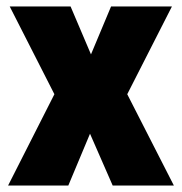

<svg xmlns="http://www.w3.org/2000/svg" viewBox="-20 -573 562 593"><path d="M148 -282 10 -553H198L261 -405L323 -553H511L373 -282L517 0H328L258 -160L191 0H5Z"/></svg>

Font: Noto Sans Lao Condensed Black
Style: Regular
Weight: 900
Width: 3
Designer: Monotype Design Team
Foundry: Monotype Imaging Inc.
Version: Version 2.003; ttfautohint (v1.8.4.7-5d5b)